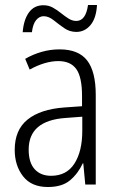

<svg xmlns="http://www.w3.org/2000/svg" viewBox="-20 -791 475 770"><path d="M219 -593Q295 -593 329.5 -548.5Q364 -504 364 -410V-51H322L314 -136H312Q293 -95 261 -68Q229 -41 172 -41Q106 -41 72.5 -84Q39 -127 39 -190Q39 -270 90.5 -311.5Q142 -353 238 -360L309 -365V-406Q309 -482 286 -514Q263 -546 214 -546Q161 -546 99 -512L81 -555Q112 -573 147 -583Q182 -593 219 -593ZM244 -318Q95 -308 95 -191Q95 -139 119 -112.5Q143 -86 185 -86Q247 -86 278.5 -135Q310 -184 310 -267V-323ZM71 -662Q75 -712 96 -741Q117 -770 154 -770Q175 -770 192 -760.5Q209 -751 224.5 -738.5Q240 -726 255 -716.5Q270 -707 286 -707Q324 -707 333 -771H369Q366 -718 343 -690.5Q320 -663 286 -663Q259 -663 237 -678.5Q215 -694 195 -710Q175 -726 155 -726Q138 -726 125 -710.5Q112 -695 108 -662Z"/></svg>

Font: Noto Sans Tamil UI Condensed Light
Style: Regular
Weight: 300
Width: 3
Designer: Jelle Bosma - Monotype Design Team
Foundry: Monotype Imaging Inc.
Version: Version 2.004; ttfautohint (v1.8.4.7-5d5b)